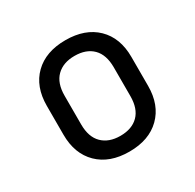

<svg xmlns="http://www.w3.org/2000/svg" viewBox="-129 -697 857 845"><g transform="rotate(-30 300.0 -275.0)"><path d="M300 8Q200 8 142.5 -48.5Q85 -105 85 -202V-348Q85 -446 142.5 -502Q200 -558 300 -558Q400 -558 457.5 -502Q515 -446 515 -349V-202Q515 -105 457.5 -48.5Q400 8 300 8ZM300 -72Q359 -72 392 -105Q425 -138 425 -202V-348Q425 -412 392 -445Q359 -478 300 -478Q242 -478 208.5 -445Q175 -412 175 -348V-202Q175 -138 208.5 -105Q242 -72 300 -72Z"/></g></svg>

Font: Liga JetBrainsMono Nerd Font
Style: Regular
Weight: 400
Designer: Philipp Nurullin, Konstantin Bulenkov
Foundry: JetBrains
Version: Version 2.225; ttfautohint (v1.8.3)